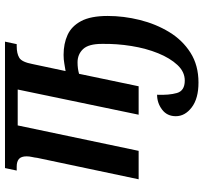

<svg xmlns="http://www.w3.org/2000/svg" viewBox="-43 -533 816 770"><g transform="rotate(-90 365.0 -148.0)"><path d="M419 240Q355 240 319.5 213Q284 186 284 149Q284 114 310.5 94Q337 74 370 74Q368 122 377 153.5Q386 185 427 185Q462 185 489.5 155.5Q517 126 536.5 78Q556 30 565.5 -29Q575 -88 574 -147Q574 -201 553 -223Q532 -245 500 -245Q487 -245 476 -243.5Q465 -242 454 -239L404 0H290L391 -485H247L145 0H31L117 -407Q118 -417 120.5 -428Q123 -439 123 -449Q123 -471 112.5 -480Q102 -489 82 -489H66L76 -536H583L573 -489H565Q535 -489 518 -478.5Q501 -468 493 -425L465 -293Q479 -295 495 -298Q511 -301 530 -301Q575 -301 610 -285Q645 -269 665.5 -230.5Q686 -192 686 -124Q686 -60 670 4.5Q654 69 621.5 122.5Q589 176 538.5 208Q488 240 419 240Z"/></g></svg>

Font: Noto Serif ExtraCondensed SemiBold
Style: Italic
Weight: 600
Width: 2
Italic angle: -12°
Designer: Monotype Design Team
Foundry: Monotype Imaging Inc.
Version: Version 2.013